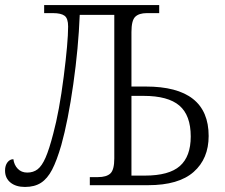

<svg xmlns="http://www.w3.org/2000/svg" viewBox="-20 -734 891 761"><path d="M0 -58Q0 -78 9.5 -90.5Q19 -103 33 -103Q36 -80 50.5 -65Q65 -50 88 -50Q112 -50 129 -63Q146 -76 160.5 -109Q175 -142 191 -204Q215 -293 232.5 -430Q250 -567 250 -629Q250 -661 236 -671.5Q222 -682 190 -682H155V-714H611V-682H562Q531 -682 516 -667.5Q501 -653 501 -607V-391H558Q807 -391 807 -195Q807 -105 747.5 -52.5Q688 0 567 0H336V-32H368Q402 -32 417.5 -46.5Q433 -61 433 -106V-675H296Q291 -545 270.5 -400.5Q250 -256 223 -159Q205 -97 186.5 -61.5Q168 -26 142.5 -9.5Q117 7 79 7Q43 7 21.5 -10.5Q0 -28 0 -58ZM554 -38Q650 -38 693 -76Q736 -114 736 -193Q736 -277 691 -315.5Q646 -354 549 -354H501V-38Z"/></svg>

Font: Noto Serif Light
Style: Regular
Weight: 300
Designer: Monotype Design Team
Foundry: Monotype Imaging Inc.
Version: Version 1.001